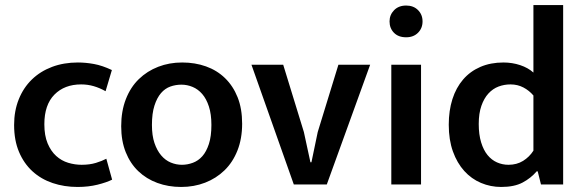

<svg xmlns="http://www.w3.org/2000/svg" viewBox="-20 -732 2319 762"><path d="M304 -78Q336 -78 360.5 -85.5Q385 -93 402 -102L425 -19Q403 -8 367 1Q331 10 288 10Q235 10 189 -5.5Q143 -21 109 -52Q75 -83 55.5 -129Q36 -175 36 -236Q36 -292 54.5 -338Q73 -384 106.5 -416.5Q140 -449 186.5 -466.5Q233 -484 289 -484Q320 -484 353 -478Q386 -472 424 -454L399 -370Q376 -383 352 -390Q328 -397 302 -397Q236 -397 196 -356.5Q156 -316 156 -239Q156 -194 169 -163Q182 -132 203 -113Q224 -94 250.5 -86Q277 -78 304 -78Z M941 -241Q941 -182 922.5 -135Q904 -88 871 -56Q838 -24 794 -7Q750 10 699 10Q648 10 604.5 -6Q561 -22 529 -52.5Q497 -83 479 -128Q461 -173 461 -231Q461 -291 479.5 -338.5Q498 -386 531 -418Q564 -450 608 -467Q652 -484 703 -484Q754 -484 797.5 -468.5Q841 -453 873 -422Q905 -391 923 -346Q941 -301 941 -241ZM819 -236Q819 -279 809 -309.5Q799 -340 782.5 -359Q766 -378 744.5 -387Q723 -396 700 -396Q677 -396 656 -388.5Q635 -381 619 -362.5Q603 -344 593 -313Q583 -282 583 -236Q583 -194 593 -164.5Q603 -135 619.5 -115.5Q636 -96 657.5 -87Q679 -78 702 -78Q724 -78 745.5 -86Q767 -94 783 -112Q799 -130 809 -160.5Q819 -191 819 -236Z M1323 -475H1449L1277 0H1146L978 -475H1104L1186 -208L1212 -88H1216L1241 -208Z M1533 0V-475H1651V0ZM1592 -584Q1561 -584 1543.5 -602Q1526 -620 1526 -647Q1526 -673 1544 -691.5Q1562 -710 1592 -710Q1621 -710 1639 -692Q1657 -674 1657 -647Q1657 -620 1639 -602Q1621 -584 1592 -584Z M2097 -712H2215V0H2127L2114 -52H2110Q2087 -25 2054 -7.5Q2021 10 1969 10Q1927 10 1889 -6Q1851 -22 1822.5 -53.5Q1794 -85 1777.5 -131Q1761 -177 1761 -237Q1761 -293 1775.5 -338.5Q1790 -384 1818 -416.5Q1846 -449 1886.5 -466.5Q1927 -484 1978 -484Q2013 -484 2044.5 -473.5Q2076 -463 2097 -444ZM2097 -353Q2080 -373 2057 -385Q2034 -397 2006 -397Q1981 -397 1958.5 -388.5Q1936 -380 1918.5 -361Q1901 -342 1890.5 -312Q1880 -282 1880 -240Q1880 -198 1889.5 -167Q1899 -136 1915 -116.5Q1931 -97 1952.5 -87.5Q1974 -78 1998 -78Q2031 -78 2056 -93.5Q2081 -109 2097 -134Z"/></svg>

Font: Mukta Vaani SemiBold
Style: Regular
Weight: 600
Designer: Noopur Datye, Girish Dalvi, Yashodeep Gholap, Pallavi Karambelkar
Foundry: Ek Type
Version: Version 2.538;PS 1.000;hotconv 16.6.51;makeotf.lib2.5.65220;